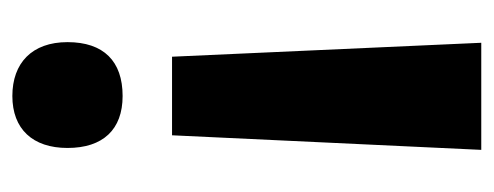

<svg xmlns="http://www.w3.org/2000/svg" viewBox="-258 -340 780 303"><g transform="rotate(-90 131.5 -188.0)"><path d="M217 -471C217 -527 184 -558 132 -558C80 -558 50 -526 50 -471C50 -415 79 -384 132 -384C187 -384 217 -414 217 -471ZM70 -306 47 182H216L194 -306Z"/></g></svg>

Font: Noto Sans Lao UI ExtCond ExtBd
Style: Regular
Weight: 800
Width: 2
Designer: Monotype Design Team
Foundry: Monotype Imaging Inc.
Version: Version 2.000